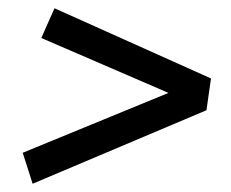

<svg xmlns="http://www.w3.org/2000/svg" viewBox="-20 -589 560 465"><path d="M112 -569 491 -399 480 -322 59 -144 35 -219 388 -364 80 -497Z"/></svg>

Font: Bitter Medium
Style: Italic
Weight: 500
Italic angle: -9°
Designer: Sol Matas, and Bitter project Authors
Foundry: Sol Matas
Version: Version 2.001